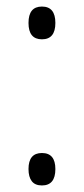

<svg xmlns="http://www.w3.org/2000/svg" viewBox="-20 -558 256 586"><path d="M67 -488Q67 -538 108 -538Q149 -538 149 -488Q149 -438 108 -438Q67 -438 67 -488ZM67 -42Q67 -91 108 -91Q149 -91 149 -42Q149 8 108 8Q87 8 77 -5Q67 -18 67 -42Z"/></svg>

Font: Noto Sans Khmer Condensed Light
Style: Regular
Weight: 300
Width: 3
Designer: Danh Hong and the Monotype Design Team
Foundry: Monotype Imaging Inc.
Version: Version 2.004; ttfautohint (v1.8.4.7-5d5b)